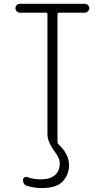

<svg xmlns="http://www.w3.org/2000/svg" viewBox="-20 -750 540 990"><path d="M82 -684.6Q73.2 -684.6 66.4 -691.9Q59.6 -699.2 59.6 -708Q59.6 -716.8 66.4 -723.6Q73.2 -730.5 82 -730.5H418Q426.8 -730.5 433.6 -723.6Q440.4 -716.8 440.4 -708Q440.4 -699.2 433.6 -691.9Q426.8 -684.6 418 -684.6H284.2Q276.4 -684.6 276.4 -675.8V-18.6Q276.4 -10.7 282.2 -4.9Q335.9 43.9 335.9 101.6Q335.9 149.4 304.2 184.6Q272.5 219.7 195.3 219.7Q159.2 219.7 121.1 209Q98.6 203.1 98.6 177.7Q98.6 169.9 106 165Q113.3 160.2 120.1 163.1Q153.3 174.8 190.4 174.8Q237.3 174.8 262.7 153.3Q288.1 131.8 288.1 91.8Q288.1 66.4 266.6 38.1Q224.6 -17.6 224.6 -56.6V-675.8Q224.6 -684.6 215.8 -684.6Z"/></svg>

Font: Rounded-X Mgen+ 2m light
Style: Regular
Weight: 200
Designer: [Source Han Sans]
Ryoko NISHIZUKA  (kana & ideographs); Paul D. Hunt (Latin, Greek & Cyrillic); Wenlong ZHANG  (bopomofo
Version: Version 1.059.20150602